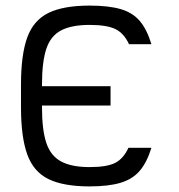

<svg xmlns="http://www.w3.org/2000/svg" viewBox="-20 -652 640 686"><path d="M300 14Q207 14 153.5 -12Q100 -38 77.5 -100Q55 -162 55 -269V-349Q55 -457 77.5 -518.5Q100 -580 153.5 -606Q207 -632 300 -632Q368 -632 411 -619.5Q454 -607 479.5 -577Q505 -547 521 -494H441Q423 -533 392.5 -548Q362 -563 300 -563Q236 -563 198.5 -543.5Q161 -524 145.5 -477.5Q130 -431 130 -349V-269Q130 -188 145.5 -141.5Q161 -95 198.5 -75Q236 -55 300 -55Q362 -55 391.5 -70Q421 -85 439 -124H521Q505 -72 479.5 -42Q454 -12 411 1Q368 14 300 14ZM375 -275H80V-344H375Z"/></svg>

Font: Victor Mono
Style: Regular
Weight: 400
Monospace: yes
Designer: Rune Bjørnerås
Version: Version 1.561;gftools[0.9.30]